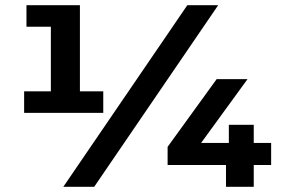

<svg xmlns="http://www.w3.org/2000/svg" viewBox="-20 -720 1084 740"><path d="M378 -368V-285H73V-368H176V-617H82V-700H288V-368ZM702 -700H821L343 0H224ZM1025 -84H958V0H851V-84H626V-154L815 -415H934L755 -169H862V-239H958V-169H1025Z"/></svg>

Font: Montserrat Alternates
Style: Bold
Weight: 700
Designer: Julieta Ulanovsky
Foundry: Julieta Ulanovsky
Version: Version 7.200